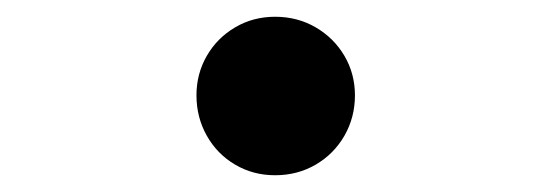

<svg xmlns="http://www.w3.org/2000/svg" viewBox="-20 -464 655 228"><path d="M306.7 -444.1Q333.3 -444.1 354.9 -431.5Q376.4 -419 389 -397.7Q401.5 -376.4 401.5 -350.8Q401.5 -324.6 389 -302.8Q376.4 -281 354.9 -268.5Q333.3 -255.9 306.7 -255.9Q280.5 -255.9 259.2 -268.5Q237.9 -281 225.6 -302.8Q213.3 -324.6 213.3 -350.8Q213.3 -376.4 225.6 -397.7Q237.9 -419 259.2 -431.5Q280.5 -444.1 306.7 -444.1Z"/></svg>

Font: Fira Code Fixed Retina
Style: Regular
Weight: 450
Monospace: yes
Designer: Carrois Corporate, Edenspiekermann AG, Nikita Prokopov
Foundry: Carrois Corporate, Edenspiekermann AG, Nikita Prokopov
Version: Version 5.002